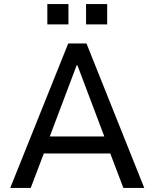

<svg xmlns="http://www.w3.org/2000/svg" viewBox="-20 -917 754 937"><path d="M30 0 313 -705H402L684 0H582L506 -200L550 -168H163L206 -200L130 0ZM354 -598 215 -230 195 -251H519L497 -230L358 -598ZM400 -798V-897H503V-798ZM211 -798V-897H314V-798Z"/></svg>

Font: Nunito Sans 7pt SemiCondensed Medium
Style: Regular
Weight: 500
Width: 4
Designer: Vernon Adams
Foundry: Vernon Adams
Version: Version 3.101;gftools[0.9.27]